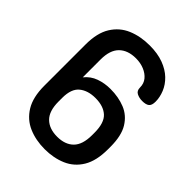

<svg xmlns="http://www.w3.org/2000/svg" viewBox="-210 -842 958 958"><g transform="rotate(45 269.0 -362.5)"><path d="M275 6Q212 6 161 -16Q110 -38 80 -87Q50 -136 50 -217V-508Q50 -589 80.5 -638Q111 -687 163 -709Q215 -731 280 -731Q336 -731 377.5 -715.5Q419 -700 446 -674Q473 -648 486 -616Q499 -584 499 -553Q499 -527 487 -517.5Q475 -508 449 -508Q428 -508 411 -516.5Q394 -525 394 -548Q394 -576 378 -595.5Q362 -615 335.5 -626Q309 -637 277 -637Q220 -637 188 -605.5Q156 -574 156 -508V-382Q181 -413 217.5 -426Q254 -439 295 -439Q352 -439 398 -420.5Q444 -402 471.5 -357.5Q499 -313 499 -235V-217Q499 -136 469.5 -87Q440 -38 389 -16Q338 6 275 6ZM275 -82Q331 -82 362 -113Q393 -144 393 -211V-228Q393 -297 362 -325.5Q331 -354 274 -354Q221 -354 188.5 -327.5Q156 -301 156 -237V-211Q156 -144 187.5 -113Q219 -82 275 -82Z"/></g></svg>

Font: Dosis ExtraLight SemiBold
Style: Regular
Weight: 600
Version: Version 3.001; ttfautohint (v1.8.2)